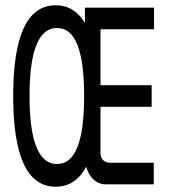

<svg xmlns="http://www.w3.org/2000/svg" viewBox="-20 -699 640 728"><path d="M191 9C241 9 280 -16 307 -67C317 -27 346 0 380 0H563V-82H396C374 -82 361 -98 361 -119V-294H555V-376H361V-588H564V-670H302V-612C275 -657 238 -679 191 -679C84 -679 30 -565 30 -335C30 -105 84 9 191 9ZM92 -335C92 -507 127 -593 196 -593C266 -593 299 -506 299 -335C299 -164 266 -77 196 -77C127 -77 92 -163 92 -335Z"/></svg>

Font: LT Wave Mono
Style: Regular
Weight: 400
Designer: Daniel Lyons
Version: Version 2.5 (Glyphs App)